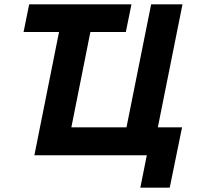

<svg xmlns="http://www.w3.org/2000/svg" viewBox="-20 -718 909 888"><path d="M629 150 659 0H139L253 -570H89L115 -698H588L562 -570H398L310 -129H565L679 -698H824L710 -129H822L765 150Z"/></svg>

Font: IBM Plex Sans
Style: Italic
Weight: 400
Italic angle: -11.31°
Designer: Mike Abbink, Paul van der Laan, Pieter van Rosmalen
Foundry: Bold Monday
Version: Version 3.201